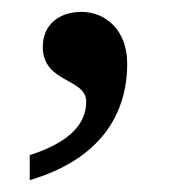

<svg xmlns="http://www.w3.org/2000/svg" viewBox="-20 -149 290 323"><path d="M30 112V154C149 119 194 43 194 -42C194 -98 158 -129 117 -129C80 -129 52 -108 52 -70C52 -9 125 -18 125 22C125 61 95 91 30 112Z"/></svg>

Font: Noto Serif
Style: Regular
Weight: 400
Designer: Monotype Design Team
Foundry: Monotype Imaging Inc.
Version: Version 2.015